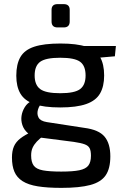

<svg xmlns="http://www.w3.org/2000/svg" viewBox="-20 -711 602 931"><path d="M273 -500Q352 -500 398.5 -484.5Q445 -469 465 -434.5Q485 -400 485 -345Q485 -292 465 -257.5Q445 -223 398 -206.5Q351 -190 272 -190Q192 -190 145.5 -206.5Q99 -223 79 -257Q59 -291 59 -344Q59 -400 79 -434.5Q99 -469 146 -484.5Q193 -500 273 -500ZM272 -431Q202 -431 175 -411.5Q148 -392 148 -345Q148 -299 175 -279Q202 -259 272 -259Q342 -259 368.5 -279Q395 -299 395 -345Q395 -392 368.5 -411.5Q342 -431 272 -431ZM542 -488 537 -438 411 -427 376 -488ZM133 -221 186 -214Q170 -200 164 -179Q158 -158 167 -141Q176 -124 207 -119L389 -91Q459 -82 487 -48.5Q515 -15 515 47Q515 106 492.5 139Q470 172 418 186Q366 200 278 200Q209 200 163 192.5Q117 185 89.5 167.5Q62 150 50 122Q38 94 38 53Q38 21 47.5 -1Q57 -23 79 -40Q101 -57 136 -73L199 -104L241 -89L193 -54Q172 -39 158.5 -24.5Q145 -10 138 5.5Q131 21 131 43Q131 75 143.5 92Q156 109 188 115Q220 121 277 121Q334 121 365 114.5Q396 108 408.5 91.5Q421 75 421 44Q421 20 414.5 7.5Q408 -5 390 -11.5Q372 -18 338 -23L167 -45Q134 -49 115 -65.5Q96 -82 88.5 -104.5Q81 -127 84.5 -149.5Q88 -172 100.5 -192Q113 -212 133 -221ZM289 -691Q318 -691 318 -663V-607Q318 -578 289 -578H259Q230 -578 230 -607V-663Q230 -691 259 -691Z"/></svg>

Font: Exo 2 Medium
Style: Regular
Weight: 500
Designer: Natanael Gama
Foundry: Natanael Gama
Version: Version 2.010